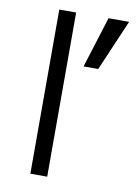

<svg xmlns="http://www.w3.org/2000/svg" viewBox="-85 -807 627 864"><g transform="rotate(10 228.5 -375.0)"><path d="M115 0V-750H192V0ZM340 -750H434L334 -517H267Z"/></g></svg>

Font: Mplus 1p
Style: Regular
Weight: 400
Version: Version 1.061